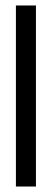

<svg xmlns="http://www.w3.org/2000/svg" viewBox="-20 -680 189 700"><path d="M38 0V-660H111V0Z"/></svg>

Font: Bricolage Grotesque 96pt Condensed Light
Style: Regular
Weight: 300
Width: 3
Designer: Mathieu Triay
Foundry: Atelier Triay
Version: Version 1.001; ttfautohint (v1.8.4.7-5d5b);gftools[0.9.33.de